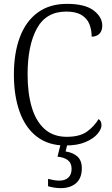

<svg xmlns="http://www.w3.org/2000/svg" viewBox="-20 -744 581 995"><path d="M319 10Q231 10 171.5 -35.5Q112 -81 82 -164Q52 -247 52 -358Q52 -469 83 -551.5Q114 -634 175.5 -679Q237 -724 327 -724Q420 -724 465 -690Q510 -656 510 -611Q510 -584 495 -569Q480 -554 455 -554Q455 -590 443 -619.5Q431 -649 402 -666.5Q373 -684 323 -684Q219 -684 171 -596Q123 -508 123 -358Q123 -261 144.5 -188.5Q166 -116 211 -75.5Q256 -35 326 -35Q394 -35 431.5 -62.5Q469 -90 491 -127Q506 -117 506 -95Q506 -75 485.5 -50.5Q465 -26 423.5 -8Q382 10 319 10ZM294 231Q280 231 262.5 228.5Q245 226 229 221V183Q245 187 259.5 189.5Q274 192 288 192Q317 192 334 176.5Q351 161 351 131Q351 101 331.5 86Q312 71 278 68L297 -9H332L320 41Q357 46 380.5 66.5Q404 87 404 128Q404 179 374.5 205Q345 231 294 231Z"/></svg>

Font: Noto Serif Hebrew SemiCondensed Light
Style: Regular
Weight: 300
Width: 4
Designer: Monotype Design Team
Foundry: Monotype Imaging Inc.
Version: Version 2.004; ttfautohint (v1.8.4.7-5d5b)